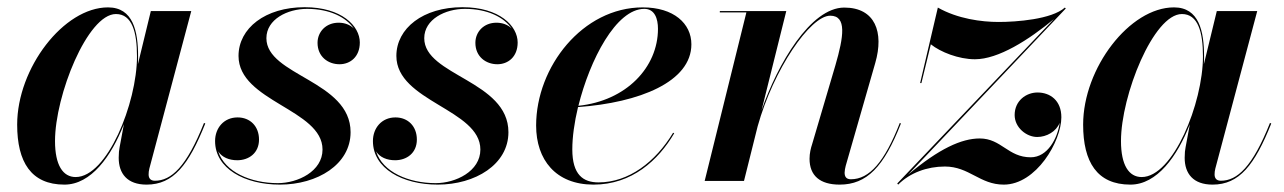

<svg xmlns="http://www.w3.org/2000/svg" viewBox="-20 -490 3478 520"><path d="M354 -337C354 -405.5 340.5 -470 272.5 -470C152.5 -470 26.5 -305.5 26.5 -152.5C26.5 -51.5 64 10 154.5 10C226.5 10 281.5 -66.5 315.5 -153.5L304 -91.5C302.5 -84.5 301.5 -75 301.5 -62.5C301.5 -20 324.5 10 377 10C449.5 10 491 -43 536 -155.5L532.5 -157C485 -37.5 443.5 -0.5 399.5 -0.5C387 -0.5 382.5 -8 382.5 -17.5C382.5 -22 383 -28 384.5 -33.5L498 -460H388.5L353.5 -316C354 -323.5 354 -330.5 354 -337ZM351 -337.5C351 -210 270 -10.5 185 -10.5C150.5 -10.5 129 -42.5 129 -108C129 -231.5 217 -452 294 -452C338 -452 351 -402.5 351 -337.5Z M929.5 -132C929.5 -271.5 701.5 -285 701.5 -386.5C701.5 -438 759 -466 811.5 -466C874 -466 918 -442.5 938 -413C928 -423 913.5 -428.5 897 -428.5C863 -428.5 840 -404 840 -374C840 -336.5 868.5 -316 899.5 -316C928 -316 954.5 -335.5 954.5 -375C954.5 -419.5 905.5 -470.5 805 -470.5C698.5 -470.5 626 -413.5 626 -338.5C626 -215 853.5 -194 853.5 -85C853.5 -26 786.5 6 732.5 6C659 6 589 -24 571 -80C581 -64 600.5 -56 622.5 -56C654 -56 681.5 -75.5 681.5 -112C681.5 -148 657.5 -172 623.5 -172C586 -172 562.5 -143 562.5 -108C562.5 -33.5 642.5 10 738 10C839.5 10 929.5 -44.5 929.5 -132Z M1357 -132C1357 -271.5 1129 -285 1129 -386.5C1129 -438 1186.5 -466 1239 -466C1301.5 -466 1345.5 -442.5 1365.5 -413C1355.5 -423 1341 -428.5 1324.5 -428.5C1290.5 -428.5 1267.5 -404 1267.5 -374C1267.5 -336.5 1296 -316 1327 -316C1355.5 -316 1382 -335.5 1382 -375C1382 -419.5 1333 -470.5 1232.5 -470.5C1126 -470.5 1053.5 -413.5 1053.5 -338.5C1053.5 -215 1281 -194 1281 -85C1281 -26 1214 6 1160 6C1086.5 6 1016.5 -24 998.5 -80C1008.5 -64 1028 -56 1050 -56C1081.5 -56 1109 -75.5 1109 -112C1109 -148 1085 -172 1051 -172C1013.5 -172 990 -143 990 -108C990 -33.5 1070 10 1165.5 10C1267 10 1357 -44.5 1357 -132Z M1530 -85.5C1530 -118.5 1535.5 -158.5 1545.5 -200C1712 -212 1852.5 -268.5 1852.5 -370C1852.5 -426.5 1804.5 -470 1721 -470C1558 -470 1432 -309 1432 -150C1432 -57.5 1485 10 1587.5 10C1691.5 10 1763 -56 1806 -129L1803 -130.5C1755 -51 1682.5 4 1601 4C1559.5 4 1530 -16.5 1530 -85.5ZM1725 -466C1753.5 -466 1762 -439 1762 -412C1762 -307.5 1676 -217 1546.5 -203.5C1577.5 -328 1648.5 -466 1725 -466Z M2001.5 -456.5 1888.5 0H1995L2032 -148C2075 -302 2174.5 -447.5 2228.5 -447.5C2274 -447.5 2265 -390.5 2242.5 -313L2179.5 -99.5C2176 -89 2172.5 -75 2172.5 -60C2172.5 -14.5 2200.5 10 2254 10C2327.5 10 2374 -38 2420 -155.5L2417 -157C2375.5 -51 2334.5 -4.5 2284.5 -4.5C2271.5 -4.5 2267.5 -12 2267.5 -22.5C2267.5 -27.5 2269 -35.5 2270.5 -41L2350.5 -319.5C2374.5 -402.5 2350.5 -469.5 2266.5 -469.5C2175.5 -469.5 2086 -317 2042.5 -191L2109.5 -460H1929.5V-456.5Z M2472 -265H2475.5L2501 -370C2527 -349 2576.5 -329.5 2620.5 -329.5C2683.5 -329.5 2766 -381.5 2834.5 -438.5L2409.5 7.5L2411.5 7L2410.5 7.5L2412.5 10C2444.5 -22 2491 -39 2539 -39C2605 -39 2633.5 10 2698.5 10C2786.5 10 2854.5 -107.5 2854.5 -172.5C2854.5 -217.5 2824.5 -239.5 2790 -239.5C2759 -239.5 2728 -217 2728 -178.5C2728 -144.5 2760 -119 2789 -119C2814.5 -119 2840.5 -133.5 2850 -157.5C2844.5 -116 2817.5 -64 2771.5 -64C2710 -64 2692 -115 2633.5 -115C2584 -115 2523 -87 2439.5 -17L2866.5 -467L2864 -469.5C2828 -437.5 2732.5 -430.5 2684.5 -430.5C2638.5 -430.5 2573.5 -439 2520 -469.5Z M3241 -337C3241 -405.5 3227.5 -470 3159.5 -470C3039.5 -470 2913.5 -305.5 2913.5 -152.5C2913.5 -51.5 2951 10 3041.5 10C3113.5 10 3168.5 -66.5 3202.5 -153.5L3191 -91.5C3189.5 -84.5 3188.5 -75 3188.5 -62.5C3188.5 -20 3211.5 10 3264 10C3336.5 10 3378 -43 3423 -155.5L3419.5 -157C3372 -37.5 3330.5 -0.5 3286.5 -0.5C3274 -0.5 3269.5 -8 3269.5 -17.5C3269.5 -22 3270 -28 3271.5 -33.5L3385 -460H3275.5L3240.5 -316C3241 -323.5 3241 -330.5 3241 -337ZM3238 -337.5C3238 -210 3157 -10.5 3072 -10.5C3037.5 -10.5 3016 -42.5 3016 -108C3016 -231.5 3104 -452 3181 -452C3225 -452 3238 -402.5 3238 -337.5Z"/></svg>

Font: Bodoni* 48pt Medium
Style: Italic
Weight: 500
Italic angle: -13°
Version: Version 2.3